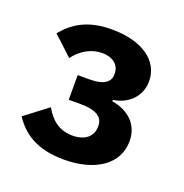

<svg xmlns="http://www.w3.org/2000/svg" viewBox="-80 -777 506 527"><g transform="rotate(20 172.5 -513.5)"><path d="M116 -554V-482H152C192 -482 217 -470 217 -443V-440C217 -412 196 -393 159 -393C118 -393 94 -416 77 -446L10 -395C36 -356 77 -323 159 -323C251 -323 312 -365 312 -432C312 -481 278 -511 230 -519V-523C271 -529 306 -558 306 -605C306 -665 250 -704 162 -704C93 -704 54 -680 22 -642L78 -590C99 -618 128 -634 159 -634C192 -634 210 -616 210 -593V-589C210 -569 193 -554 152 -554Z"/></g></svg>

Font: IBM Plex Thai SemiBold
Style: Regular
Weight: 600
Designer: Mike Abbink, Paul van der Laan, Pieter van Rosmalen, Ben Mitchell, Mark Frömberg
Foundry: Bold Monday
Version: Version 1.0